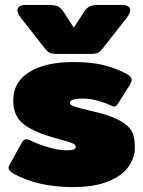

<svg xmlns="http://www.w3.org/2000/svg" viewBox="-20 -748 585 783"><path d="M158 -557 66 -674Q51 -694 51 -706Q51 -717 60.5 -722.5Q70 -728 87 -728H176Q204 -728 216 -722Q228 -716 239 -700L281 -635L323 -700Q334 -716 346 -722Q358 -728 386 -728H475Q492 -728 501.5 -722.5Q511 -717 511 -706Q511 -694 496 -674L404 -557Q390 -538 380.5 -533Q371 -528 343 -528H219Q191 -528 181.5 -533Q172 -538 158 -557ZM37 -39Q15 -51 15 -63Q15 -70 21 -80L70 -168Q77 -180 87 -180Q95 -180 107 -174Q134 -160 177 -147.5Q220 -135 252 -135Q273 -135 281 -138.5Q289 -142 289 -150Q289 -158 274.5 -164Q260 -170 226 -179Q216 -182 206.5 -184.5Q197 -187 188 -190Q105 -215 69.5 -247.5Q34 -280 34 -338Q34 -414 100 -454.5Q166 -495 279 -495Q349 -495 398.5 -483.5Q448 -472 496 -447Q517 -435 517 -422Q517 -414 509 -401L461 -325Q453 -313 446 -313Q443 -313 427 -320Q404 -331 374 -338.5Q344 -346 319 -346Q265 -346 265 -328Q265 -320 282.5 -314Q300 -308 342 -298Q397 -285 418 -278Q463 -262 487 -245Q511 -228 520.5 -205.5Q530 -183 530 -147Q530 -103 502.5 -66Q475 -29 418.5 -7Q362 15 279 15Q135 15 37 -39Z"/></svg>

Font: Mitr
Style: Bold
Weight: 700
Designer: Thanarat Vachiruckul
Foundry: Cadson Demak
Version: Version 1.003